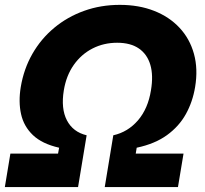

<svg xmlns="http://www.w3.org/2000/svg" viewBox="-22 -757 828 777"><path d="M-2.4 0 20 -135.3H212.9L217.3 -159.2Q148.4 -174.8 111.3 -210.2Q74.2 -245.6 63.2 -295.4Q52.2 -345.2 62 -404.8Q74.2 -478 109.1 -539.1Q144 -600.1 197.5 -644.5Q251 -689 318.4 -713.1Q385.7 -737.3 462.9 -737.3Q540 -737.3 601.6 -713.1Q663.1 -689 704.6 -644.5Q746.1 -600.1 762.9 -539.1Q779.8 -478 767.6 -404.8Q757.8 -345.2 730.2 -295.4Q702.6 -245.6 653.8 -210.2Q605 -174.8 531.2 -159.2L527.3 -135.3H720.7L698.2 0H401.9L436.5 -209.5Q495.6 -222.7 536.4 -270Q577.1 -317.4 588.9 -391.6Q599.1 -451.7 586.4 -494.6Q573.7 -537.6 540 -560.8Q506.3 -584 452.1 -584Q397.9 -584 352.5 -560.8Q307.1 -537.6 276.6 -494.4Q246.1 -451.2 236.3 -391.6Q224.1 -317.4 248.8 -270Q273.4 -222.7 328.6 -209.5L293.9 0Z"/></svg>

Font: Inter ExtraBold
Style: Italic
Weight: 800
Italic angle: -9.3988°
Designer: Rasmus Andersson
Foundry: rsms
Version: Version 4.001;git-66647c0bb